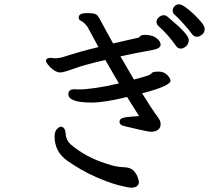

<svg xmlns="http://www.w3.org/2000/svg" viewBox="-20 -823 1040 893"><path d="M589 50Q626 50 626 22Q626 19 621 3Q616 -13 601.5 -29Q587 -45 553.5 -45.5Q520 -46 474 -62Q376 -93 307 -153Q287 -172 285 -203Q283 -234 261 -234Q257 -234 245.5 -223.5Q234 -213 234 -187Q234 -118 292 -76Q358 -30 423.5 -1Q489 28 534 39Q579 50 589 50ZM821 -597Q833 -597 845.5 -608Q858 -619 858 -637Q858 -662 777 -730Q762 -742 757 -747Q752 -752 741 -752Q729 -752 718.5 -742.5Q708 -733 708 -722Q708 -710 717 -702Q762 -662 799 -609Q807 -597 821 -597ZM688 -210Q727 -215 727 -245Q727 -256 723 -264Q719 -272 702 -295Q685 -318 641 -389Q773 -423 773 -448Q773 -459 757.5 -474.5Q742 -490 718 -490Q692 -490 686 -483.5Q680 -477 674.5 -474Q669 -471 603 -453L540 -561Q619 -578 687 -590Q727 -597 727 -615Q727 -631 707.5 -646Q688 -661 652 -661Q636 -660 631.5 -654Q627 -648 620 -647L506 -621Q491 -648 474.5 -678Q458 -708 447 -729Q436 -750 427 -756Q418 -762 384 -762Q346 -762 346 -742Q346 -731 355 -727Q373 -718 387 -698L438 -604Q358 -585 274 -558Q255 -552 234 -552L216 -554Q194 -554 194 -539Q194 -534 203.5 -521.5Q213 -509 229 -497.5Q245 -486 261 -486Q275 -486 324.5 -504Q374 -522 470 -544L533 -435Q413 -407 344 -407L327 -408Q298 -408 298 -385Q298 -346 406 -346Q467 -346 571 -372L627 -283Q587 -281 561.5 -277Q536 -273 536 -257Q536 -241 558 -236.5Q580 -232 624.5 -221Q669 -210 688 -210ZM895 -652Q905 -652 912 -657Q932 -667 932 -689Q932 -709 882.5 -756Q833 -803 812 -803Q800 -803 791.5 -793.5Q783 -784 783 -774Q783 -762 793.5 -753.5Q804 -745 833.5 -712.5Q863 -680 874 -663Q884 -652 895 -652Z"/></svg>

Font: LXGW WenKai Mono TC
Style: Bold
Weight: 700
Designer: LXGW / Fontworks Inc.
Foundry: LXGW / Fontworks Inc.
Version: Version 1.330